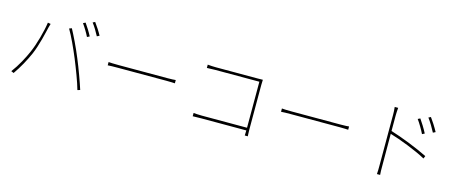

<svg xmlns="http://www.w3.org/2000/svg" viewBox="-46 -1453 5092 2140"><g transform="rotate(15 2500.0 -383.5)"><path d="M751 -761 724 -748C751 -711 788 -650 807 -610L835 -624C813 -668 776 -726 751 -761ZM852 -796 826 -783C855 -746 888 -691 911 -646L939 -660C919 -699 879 -760 852 -796ZM243 -290C209 -212 155 -109 91 -24L121 -11C181 -97 231 -189 269 -275C318 -387 352 -546 365 -600C370 -620 373 -630 378 -646L345 -652C331 -549 286 -386 243 -290ZM735 -346C778 -241 834 -96 857 -11L887 -20C861 -102 808 -249 763 -356C716 -471 656 -593 619 -661L590 -650C634 -577 693 -447 735 -346Z M1112 -403V-365C1137 -367 1176 -368 1230 -368C1261 -368 1730 -368 1790 -368C1837 -368 1870 -366 1887 -365V-403C1869 -401 1842 -399 1789 -399C1730 -399 1259 -399 1230 -399C1169 -399 1136 -401 1112 -403Z M2174 -100V-62C2195 -63 2229 -64 2272 -64H2792L2790 -5H2825C2825 -5 2822 -43 2822 -80V-595C2822 -612 2823 -636 2824 -657C2801 -656 2783 -656 2763 -656H2282C2252 -656 2216 -658 2187 -661V-623C2206 -624 2251 -626 2283 -626H2792V-95H2271C2233 -95 2191 -98 2174 -100Z M3112 -403V-365C3137 -367 3176 -368 3230 -368C3261 -368 3730 -368 3790 -368C3837 -368 3870 -366 3887 -365V-403C3869 -401 3842 -399 3789 -399C3730 -399 3259 -399 3230 -399C3169 -399 3136 -401 3112 -403Z M4631 -695 4604 -682C4633 -643 4674 -573 4694 -531L4722 -545C4698 -594 4653 -664 4631 -695ZM4741 -741 4715 -728C4745 -689 4786 -620 4807 -578L4835 -592C4810 -640 4764 -711 4741 -741ZM4327 -69C4327 -34 4327 4 4324 29H4361C4358 4 4358 -34 4358 -69L4357 -444C4468 -412 4667 -336 4780 -273L4793 -304C4672 -364 4488 -437 4357 -477V-657C4357 -676 4359 -719 4362 -745H4322C4326 -718 4327 -678 4327 -657C4327 -574 4327 -104 4327 -69Z"/></g></svg>

Font: Noto Sans CJK SC Thin
Style: Regular
Weight: 100
Designer: Ryoko NISHIZUKA 西塚涼子 (kana, bopomofo & ideographs); Paul D. Hunt (Latin, Greek & Cyrillic); Sandoll Communications 산돌커뮤니
Foundry: Adobe
Version: Version 2.004;hotconv 1.0.118;makeotfexe 2.5.65603